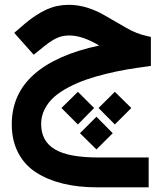

<svg xmlns="http://www.w3.org/2000/svg" viewBox="-20 -445 682 804"><path d="M314.9 112.8 383.8 43.9 452.1 112.8 383.8 180.7ZM392.6 7.3 460.9 -60.5 529.8 7.3 460.9 76.2ZM237.3 7.3 306.2 -60.5 374 7.3 306.2 76.2ZM395.5 -254.4 378.9 -263.7Q318.8 -296.4 270.5 -296.4Q243.2 -296.4 221.2 -287.1Q199.2 -277.8 170.4 -255.4L135.7 -227.5L121.1 -215.8L108.9 -229.5L52.7 -292.5L39.6 -307.6L54.7 -320.3L84.5 -346.2Q131.8 -385.7 175.3 -405.3Q218.8 -424.8 267.6 -424.8Q341.3 -424.8 417 -381.3L509.3 -328.1Q552.2 -303.2 596.2 -293.9L611.8 -290.5V-274.9V-186V-168.9L594.7 -166.5Q549.8 -160.6 510 -153.8Q470.2 -147 424.1 -135.7Q377.9 -124.5 340.3 -111.3Q302.7 -98.1 266.8 -79.3Q231 -60.5 206.5 -38.8Q182.1 -17.1 167.2 12Q152.3 41 152.3 74.2Q152.3 145.5 209 179.9Q265.6 214.4 391.6 214.4H583H602.5V233.9V319.8V339.4H583H385.7Q307.1 339.4 243.2 323.7Q179.2 308.1 130.9 276.9Q82.5 245.6 55.9 194.3Q29.3 143.1 29.3 75.7Q29.3 -51.3 122.8 -133.8Q216.3 -216.3 395.5 -254.4Z"/></svg>

Font: Shabnam FD
Style: Bold
Weight: 700
Foundry: DejaVu fonts team - Redesigned by Saber Rastikerdar - Based on Vazir font
Version: Version 5.00;October 20, 2019;FontCreator 12.0.0.2547 64-bit